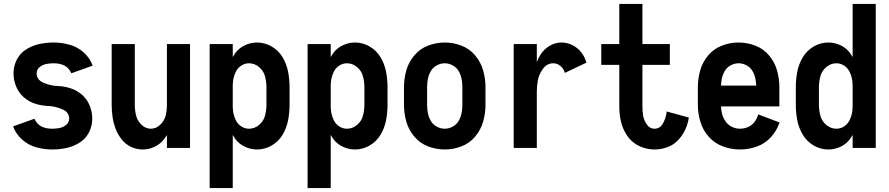

<svg xmlns="http://www.w3.org/2000/svg" viewBox="-20 -755 4540 980"><path d="M247 8Q206 8 165.5 -3Q125 -14 93 -42.5Q61 -71 47 -110L156 -149Q177 -98 247 -98Q265 -98 283.5 -101.5Q302 -105 317.5 -117.5Q333 -130 333 -149Q333 -183 296.5 -198Q260 -213 226.5 -214Q193 -215 160 -225.5Q127 -236 101 -259Q75 -282 62 -314.5Q49 -347 49 -381Q49 -418 66 -451Q83 -484 114.5 -503.5Q146 -523 181.5 -530.5Q217 -538 253 -538Q294 -538 334.5 -527Q375 -516 407 -487.5Q439 -459 453 -420L344 -381Q323 -432 253 -432Q235 -432 216.5 -428.5Q198 -425 182.5 -412.5Q167 -400 167 -381Q167 -347 203.5 -332Q240 -317 273.5 -316Q307 -315 340 -304.5Q373 -294 399 -271Q425 -248 438 -215.5Q451 -183 451 -149Q451 -112 434 -79Q417 -46 385.5 -26.5Q354 -7 318.5 0.5Q283 8 247 8Z M708 8Q677 8 648.5 -5.5Q620 -19 600.5 -44Q581 -69 570 -98Q559 -127 554.5 -158Q550 -189 550 -220V-530H668V-220Q668 -193 674.5 -166Q681 -139 702 -118.5Q723 -98 750 -98Q777 -98 798 -118.5Q819 -139 826 -166Q832 -191 832 -216V-530H950V0H832V-66Q825 -54 817 -44Q797 -19 768.5 -5.5Q740 8 708 8Z M1050 205V-530H1168V-464Q1175 -476 1183 -487Q1203 -512 1232 -525Q1261 -538 1292 -538Q1332 -538 1367 -517.5Q1402 -497 1422.5 -462.5Q1443 -428 1450.5 -389Q1458 -350 1458 -310V-220Q1458 -180 1450.5 -141Q1443 -102 1422.5 -67.5Q1402 -33 1367 -12.5Q1332 8 1292 8Q1261 8 1232 -5Q1203 -18 1183 -43Q1175 -54 1168 -66V205ZM1251 -98Q1279 -98 1302 -117Q1325 -136 1332.5 -164Q1340 -192 1340 -220V-310Q1340 -338 1332.5 -366Q1325 -394 1302 -413Q1279 -432 1251 -432Q1230 -432 1212 -420.5Q1194 -409 1184.5 -390.5Q1175 -372 1171 -351Q1168 -333 1168 -315V-215Q1168 -197 1171 -179Q1175 -158 1184.5 -139.5Q1194 -121 1212 -109.5Q1230 -98 1251 -98Z M1550 205V-530H1668V-464Q1675 -476 1683 -487Q1703 -512 1732 -525Q1761 -538 1792 -538Q1832 -538 1867 -517.5Q1902 -497 1922.5 -462.5Q1943 -428 1950.5 -389Q1958 -350 1958 -310V-220Q1958 -180 1950.5 -141Q1943 -102 1922.5 -67.5Q1902 -33 1867 -12.5Q1832 8 1792 8Q1761 8 1732 -5Q1703 -18 1683 -43Q1675 -54 1668 -66V205ZM1751 -98Q1779 -98 1802 -117Q1825 -136 1832.5 -164Q1840 -192 1840 -220V-310Q1840 -338 1832.5 -366Q1825 -394 1802 -413Q1779 -432 1751 -432Q1730 -432 1712 -420.5Q1694 -409 1684.5 -390.5Q1675 -372 1671 -351Q1668 -333 1668 -315V-215Q1668 -197 1671 -179Q1675 -158 1684.5 -139.5Q1694 -121 1712 -109.5Q1730 -98 1751 -98Z M2250 8Q2206 8 2164.5 -8Q2123 -24 2094.5 -58Q2066 -92 2054 -134Q2042 -176 2042 -220V-310Q2042 -354 2054 -396Q2066 -438 2094.5 -472Q2123 -506 2164.5 -522Q2206 -538 2250 -538Q2294 -538 2335.5 -522Q2377 -506 2405.5 -472Q2434 -438 2446 -396Q2458 -354 2458 -310V-220Q2458 -176 2446 -134Q2434 -92 2405.5 -58Q2377 -24 2335.5 -8Q2294 8 2250 8ZM2250 -98Q2271 -98 2290.5 -108.5Q2310 -119 2321 -138Q2332 -157 2336 -178Q2340 -199 2340 -220V-310Q2340 -331 2336 -352Q2332 -373 2321 -392Q2310 -411 2290.5 -421.5Q2271 -432 2250 -432Q2229 -432 2209.5 -421.5Q2190 -411 2179 -392Q2168 -373 2164 -352Q2160 -331 2160 -310V-220Q2160 -199 2164 -178Q2168 -157 2179 -138Q2190 -119 2209.5 -108.5Q2229 -98 2250 -98Z M2602 0V-530H2720V-438Q2727 -456 2737 -473Q2754 -502 2783.5 -520Q2813 -538 2846 -538Q2875 -538 2902 -524.5Q2929 -511 2947.5 -487Q2966 -463 2973 -435L2863 -383Q2858 -403 2841.5 -417.5Q2825 -432 2804 -432Q2772 -432 2751.5 -404Q2731 -376 2725 -344Q2720 -315 2720 -286V0Z M3320 8Q3281 8 3244 -9Q3207 -26 3183.5 -59Q3160 -92 3150.5 -131Q3141 -170 3141 -210V-424H3049V-530H3141V-735H3259V-530H3399V-424H3259V-210Q3259 -186 3263 -163Q3267 -140 3282 -119Q3297 -98 3320 -98Q3350 -98 3365 -127Q3380 -156 3383 -186L3496 -155Q3491 -122 3477 -92Q3463 -62 3439.5 -38Q3416 -14 3384.5 -3Q3353 8 3320 8Z M3757 8Q3713 8 3670.5 -7.5Q3628 -23 3598 -56.5Q3568 -90 3555 -133Q3542 -176 3542 -220V-310Q3542 -354 3554 -396Q3566 -438 3594.5 -472Q3623 -506 3664.5 -522Q3706 -538 3750 -538Q3794 -538 3835.5 -522Q3877 -506 3905.5 -472Q3934 -438 3946 -396Q3958 -354 3958 -310V-212H3660Q3661 -194 3665 -176Q3670 -155 3682.5 -136.5Q3695 -118 3715 -108Q3735 -98 3757 -98Q3778 -98 3798 -106.5Q3818 -115 3831 -132.5Q3844 -150 3850 -171L3959 -130Q3945 -88 3915 -55Q3885 -22 3843 -7Q3801 8 3757 8ZM3660 -318H3840Q3839 -335 3836 -352Q3832 -373 3821 -392Q3810 -411 3790.5 -421.5Q3771 -432 3750 -432Q3729 -432 3709.5 -421.5Q3690 -411 3679 -392Q3668 -373 3664 -352Q3661 -335 3660 -318Z M4208 8Q4168 8 4133 -12.5Q4098 -33 4077.5 -67.5Q4057 -102 4049.5 -141Q4042 -180 4042 -220V-310Q4042 -350 4049.5 -389Q4057 -428 4077.5 -462.5Q4098 -497 4133 -517.5Q4168 -538 4208 -538Q4239 -538 4268 -525Q4297 -512 4317 -487Q4325 -476 4332 -464V-735H4450V0H4332V-66Q4325 -54 4317 -43Q4297 -18 4268 -5Q4239 8 4208 8ZM4249 -98Q4270 -98 4288 -109.5Q4306 -121 4315.5 -139.5Q4325 -158 4329 -179Q4332 -197 4332 -215V-315Q4332 -333 4329 -351Q4325 -372 4315.5 -390.5Q4306 -409 4288 -420.5Q4270 -432 4249 -432Q4221 -432 4198 -413Q4175 -394 4167.5 -366Q4160 -338 4160 -310V-220Q4160 -192 4167.5 -164Q4175 -136 4198 -117Q4221 -98 4249 -98Z"/></svg>

Font: Iosevka SS01
Style: Bold
Weight: 700
Monospace: yes
Designer: Belleve Invis
Foundry: Belleve Invis
Version: 2.3.3; ttfautohint (v1.8.3)